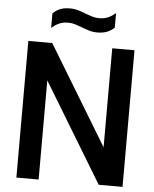

<svg xmlns="http://www.w3.org/2000/svg" viewBox="-61 -985 832 1036"><g transform="rotate(5 355.0 -467.0)"><path d="M67 0V-740H196.5L546 -163.5H521.5V-740H642V0H513L163.5 -576.5H187.5V0ZM433.5 -818Q409 -818 387.8 -824.5Q366.5 -831 346.5 -839Q328.5 -846 310.5 -851.5Q292.5 -857 273.5 -857Q245.5 -857 224.8 -848Q204 -839 183.5 -820.5V-899.5Q201 -917 223 -925.8Q245 -934.5 275.5 -934.5Q300 -934.5 321.5 -928Q343 -921.5 362.5 -913.5Q380.5 -907 398.5 -901.2Q416.5 -895.5 435.5 -895.5Q463.5 -895.5 484.5 -904.5Q505.5 -913.5 525.5 -931.5V-852.5Q508.5 -835.5 486.2 -826.8Q464 -818 433.5 -818Z"/></g></svg>

Font: Encode Sans SC SemiCondensed SemiBold
Style: Regular
Weight: 600
Width: 4
Designer: Multiple Designers
Foundry: Impallari Type
Version: Version 3.002